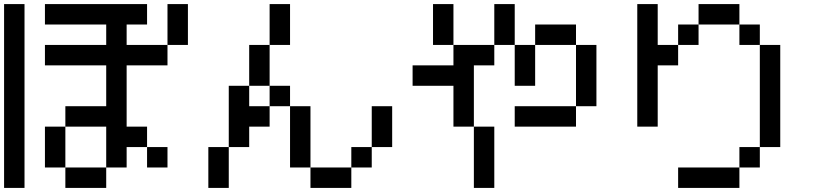

<svg xmlns="http://www.w3.org/2000/svg" viewBox="-20 -920 4040 940"><path d="M0 0V-900H100V0ZM900 -700H800V-900H900ZM200 -100V-300H300V-100ZM200 -600V-700H500V-800H200V-900H700V-800H600V-700H800V-600H600V-300H700V-200H600V-100H500V-300H300V-400H500V-600ZM800 -200V-100H700V-200ZM300 -100H500V0H300Z M1000 -200H1100V0H1000ZM1900 -200H1800V-400H1900ZM1200 -200H1100V-500H1200V-400H1300V-300H1200ZM1200 -500V-700H1300V-500ZM1400 -100V-400H1500V-100ZM1400 -500V-400H1300V-500ZM1400 -700H1300V-900H1400ZM1800 -200V-100H1700V-200ZM1500 -100H1700V0H1500Z M2000 -500V-600H2200V-700H2400V-600H2300V-300H2200V-500ZM2900 -400H2800V-700H2900ZM2200 -700H2100V-900H2200ZM2400 0H2300V-300H2400ZM2400 -700V-900H2500V-700ZM2600 -500H2500V-700H2600ZM2600 -700V-800H2800V-700ZM2800 -400V-300H2500V-400Z M3200 -300H3100V-900H3200V-700H3300V-600H3200ZM3400 -700H3300V-800H3400ZM3400 -800V-900H3600V-800ZM3600 -100V-200H3700V-100ZM3600 0H3300V-100H3600ZM3600 -700V-800H3700V-700ZM3800 -200H3700V-700H3800Z"/></svg>

Font: GalmuriMono9 Regular
Style: Regular
Weight: 400
Designer: Lee Minseo (quiple)
Version: Version 2.399;hotconv 1.1.1;makeotfexe 2.6.0 DEVELOPMENT